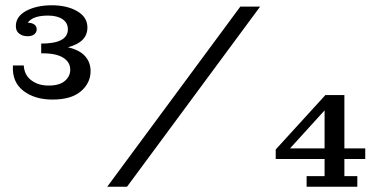

<svg xmlns="http://www.w3.org/2000/svg" viewBox="-20 -707 1431 727"><path d="M179 -330Q111 -330 68 -363.5Q25 -397 29 -459H70Q72 -423 98.5 -403Q125 -383 164 -383Q205 -383 225.5 -400.5Q246 -418 246 -443Q246 -472 218.5 -489Q191 -506 136 -505V-542Q237 -542 237 -596Q237 -621 216.5 -634.5Q196 -648 162 -648Q104 -648 85 -621Q100 -621 109.5 -614.5Q119 -608 119 -596Q119 -584 109 -576.5Q99 -569 82 -570Q66 -570 53 -579.5Q40 -589 40 -608Q40 -645 79.5 -666Q119 -687 176 -687Q234 -687 272.5 -664.5Q311 -642 311 -603Q311 -547 237 -528Q281 -518 302 -494.5Q323 -471 323 -438Q323 -393 286.5 -361.5Q250 -330 179 -330ZM386 0 890 -682H965L461 0ZM1024 -105V-141L1212 -347H1284V-145H1363V-105H1284V-40H1333V0H1141V-40H1209V-105ZM1078 -145H1209V-289Z"/></svg>

Font: Montagu Slab 16pt
Style: Regular
Weight: 400
Designer: Florian Karsten
Foundry: Florian Karsten
Version: Version 1.000; ttfautohint (v1.8.3)